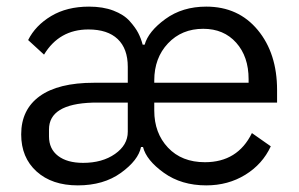

<svg xmlns="http://www.w3.org/2000/svg" viewBox="-20 -548 904 580"><path d="M366 -238H260Q128 -234 128 -157V-136Q128 -98 155.5 -77Q183 -56 231 -56Q289 -56 327.5 -83Q366 -110 366 -150ZM446 -298H731V-309Q731 -377 693.5 -419Q656 -461 594 -461Q529 -461 487.5 -417Q446 -373 446 -305ZM599 -58Q698 -58 741 -146L798 -106Q773 -52 721 -20Q669 12 603 12Q528 12 475 -26Q422 -64 412 -104H406Q398 -64 345.5 -26Q293 12 215 12Q137 12 90.5 -30Q44 -72 44 -142Q44 -217 100 -257.5Q156 -298 264 -298H366V-346Q366 -401 335.5 -430Q305 -459 247 -459Q159 -459 113 -383L65 -427Q87 -471 134.5 -499.5Q182 -528 249 -528Q291 -528 322.5 -516Q354 -504 371.5 -484.5Q389 -465 397.5 -448.5Q406 -432 411 -413H417Q428 -453 479.5 -490.5Q531 -528 603 -528Q700 -528 758.5 -457.5Q817 -387 817 -276V-238H446V-214Q446 -146 487.5 -102Q529 -58 599 -58Z"/></svg>

Font: Aneliza
Style: Regular
Weight: 400
Designer: Mike Abbink, Paul van der Laan, Pieter van Rosmalen
Foundry: Bold Monday
Version: Version 3.0